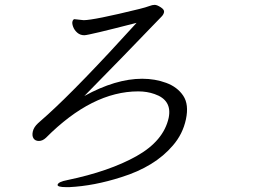

<svg xmlns="http://www.w3.org/2000/svg" viewBox="-20 -741 1040 790"><path d="M542 -647Q344 -596 327 -596Q310 -596 298 -606.5Q286 -617 281 -630.5Q276 -644 278 -652Q280 -660 285 -662H287L324 -658Q366 -658 553 -704Q581 -711 594 -716Q607 -721 616.5 -721Q626 -721 641.5 -711Q657 -701 655 -691Q653 -681 644.5 -672.5Q636 -664 598 -624.5Q560 -585 484.5 -507Q409 -429 327 -346Q456 -417 565 -417Q618 -417 664 -400Q710 -383 734 -347Q758 -311 745 -250Q732 -189 691 -142Q617 -55 479 -12Q367 24 265 29H253Q215 29 217 19Q220 7 257 0Q430 -36 541.5 -98.5Q653 -161 674 -256Q689 -329 616 -354Q585 -365 549 -365Q359 -365 169 -174Q155 -161 140 -161Q125 -161 118 -171.5Q111 -182 115 -200Q119 -218 137 -234.5Q155 -251 177 -270Q306 -387 542 -647Z"/></svg>

Font: LXGW Bright GB
Style: Italic
Weight: 400
Italic angle: -12°
Designer: Christian Thalmann (Catharsis Fonts)
Foundry: LXGW / Christian Thalmann (Catharsis Fonts) / Fontworks Inc.
Version: Version 5.510